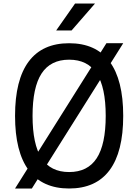

<svg xmlns="http://www.w3.org/2000/svg" viewBox="-20 -1062 790 1097"><path d="M588 -815H684L162 15H66ZM375 15Q222 15 144 -89.5Q66 -194 66 -400Q66 -606 144 -710.5Q222 -815 375 -815Q528 -815 606 -710.5Q684 -606 684 -400Q684 -194 606 -89.5Q528 15 375 15ZM375 -79Q481 -79 532.5 -158Q584 -237 584 -400Q584 -563 532.5 -642Q481 -721 375 -721Q269 -721 217.5 -642Q166 -563 166 -400Q166 -237 217.5 -158Q269 -79 375 -79ZM301 -888 409 -1042H523L389 -888Z"/></svg>

Font: Martian Mono SemiExpanded Light
Style: Regular
Weight: 300
Width: 6
Monospace: yes
Designer: Roman Shamin
Foundry: Evil Martians
Version: Version 0.930